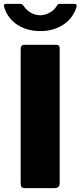

<svg xmlns="http://www.w3.org/2000/svg" viewBox="-46 -974 417 994"><path d="M246 -742Q263 -742 263 -723V-27Q263 -12 256 -6Q249 0 233 0H85Q71 0 66 -5.5Q61 -11 61 -23V-721Q61 -731 65.5 -736.5Q70 -742 78 -742ZM350 -937Q331 -878 280.5 -845.5Q230 -813 163 -813Q96 -813 45 -845Q-6 -877 -25 -939L-26 -944Q-26 -954 -15 -954H56Q64 -954 68.5 -951.5Q73 -949 78 -941Q91 -921 114 -908Q137 -895 163 -895Q187 -895 211 -908.5Q235 -922 247 -942Q251 -950 255 -952Q259 -954 265 -954H338Q347 -954 349.5 -950Q352 -946 350 -937Z"/></svg>

Font: Libre Franklin ExtraBold
Style: Regular
Weight: 800
Designer: Pablo Impallari, Rodrigo Fuenzalida
Foundry: Impallari Type
Version: Version 1.002; ttfautohint (v1.5)